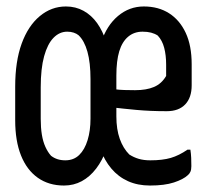

<svg xmlns="http://www.w3.org/2000/svg" viewBox="-20 -563 640 594"><path d="M184 -543Q214 -543 238.5 -529.5Q263 -516 280.5 -491.5Q298 -467 309 -432H293Q310 -484 345 -513.5Q380 -543 425 -543Q470 -543 503 -522Q536 -501 554.5 -461.5Q573 -422 573 -364V-299Q573 -261 553 -240Q533 -219 496 -219Q470 -219 446.5 -220Q423 -221 401.5 -223Q380 -225 361 -227Q342 -229 325 -231H302L300 -292Q318 -289 333.5 -287Q349 -285 365 -284.5Q381 -284 398 -284Q433 -284 456.5 -294Q480 -304 494 -328V-363Q494 -392 488 -415Q482 -438 468 -453Q459 -459 447.5 -462Q436 -465 421 -465Q395 -465 376.5 -449.5Q358 -434 349 -404.5Q340 -375 340 -329V-203Q340 -163 350.5 -133.5Q361 -104 380 -85Q394 -76 409.5 -71.5Q425 -67 445 -67Q483 -67 508.5 -74.5Q534 -82 560 -100H569Q571 -87 571.5 -74.5Q572 -62 572 -49Q572 -38 569 -31.5Q566 -25 561 -21Q547 -8 518 1.5Q489 11 444 11Q406 11 376 -2.5Q346 -16 324.5 -41.5Q303 -67 291 -101H309Q297 -67 277.5 -41.5Q258 -16 233 -2.5Q208 11 178 11Q131 11 97 -13Q63 -37 45 -82Q27 -127 27 -191V-295Q27 -373 47 -428Q67 -483 103 -513Q139 -543 184 -543ZM106 -195Q106 -168 109.5 -146.5Q113 -125 120.5 -108.5Q128 -92 138 -81Q147 -74 158 -70.5Q169 -67 182 -67Q208 -67 225 -83.5Q242 -100 251 -129.5Q260 -159 260 -196V-318Q260 -369 250.5 -403Q241 -437 223 -454Q217 -459 208 -462Q199 -465 188 -465Q164 -465 145.5 -446Q127 -427 116.5 -389Q106 -351 106 -293Z"/></svg>

Font: Rec Mono Semicasual
Style: Regular
Weight: 400
Version: Version 1.085; ttfautohint (v1.8.4.7-5d5b)